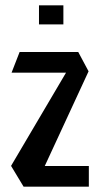

<svg xmlns="http://www.w3.org/2000/svg" viewBox="-20 -704 382 724"><path d="M24 -430V-431L54 -508H275L266 -430ZM140 -59 22 -78V-79L275 -508L314 -435ZM69 0 22 -78H315V0ZM127 -612V-684H219V-612Z"/></svg>

Font: Foldit
Style: Regular
Weight: 400
Version: Version 1.003